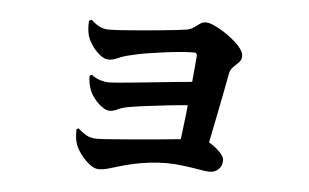

<svg xmlns="http://www.w3.org/2000/svg" viewBox="-44 -607 1087 675"><g transform="rotate(5 500.0 -269.5)"><path d="M597 -71Q600 -93 605 -130.5Q610 -168 615 -212.5Q620 -257 624 -300Q628 -343 631 -376Q634 -409 635 -423Q635 -434 626 -434Q604 -434 576 -431.5Q548 -429 518 -425Q488 -421 459.5 -416.5Q431 -412 408 -406Q379 -400 361 -391.5Q343 -383 327 -383Q311 -383 294 -397.5Q277 -412 265 -431Q253 -450 250 -464Q247 -477 246.5 -489Q246 -501 247 -513L256 -517Q272 -502 287 -495Q302 -488 317 -488Q336 -488 365.5 -490Q395 -492 429 -495Q463 -498 495.5 -501Q528 -504 554 -507Q580 -510 592 -512Q607 -515 617 -522.5Q627 -530 636.5 -536.5Q646 -543 659 -543Q670 -543 692.5 -532Q715 -521 738.5 -504Q762 -487 778 -469Q794 -451 794 -435Q794 -423 785 -413.5Q776 -404 766 -395Q756 -386 753 -370Q749 -349 742 -312.5Q735 -276 726.5 -233.5Q718 -191 709.5 -148.5Q701 -106 693 -72ZM326 4Q310 4 292.5 -10Q275 -24 261.5 -42.5Q248 -61 243 -75Q239 -86 237.5 -98Q236 -110 236 -129L243 -133Q261 -117 275.5 -109.5Q290 -102 310 -102Q326 -102 357 -104.5Q388 -107 427.5 -110Q467 -113 508.5 -117Q550 -121 586 -124.5Q622 -128 646 -130.5Q670 -133 674 -133Q690 -133 710 -120.5Q730 -108 744.5 -92.5Q759 -77 759 -65Q759 -45 746 -33Q733 -21 716 -21Q704 -21 678.5 -25.5Q653 -30 622 -34Q591 -38 564 -38Q533 -38 503.5 -34.5Q474 -31 448.5 -25.5Q423 -20 403 -14Q382 -8 362 -2Q342 4 326 4ZM346 -204Q334 -204 320 -214Q306 -224 294 -238.5Q282 -253 276 -267Q271 -279 268 -293.5Q265 -308 266 -321L273 -325Q288 -313 305 -308Q322 -303 333 -303Q346 -303 373 -305.5Q400 -308 436 -311.5Q472 -315 510 -319Q548 -323 583.5 -326.5Q619 -330 645 -332L641 -249Q597 -246 551 -241Q505 -236 467.5 -231Q430 -226 408 -222Q387 -218 373.5 -211Q360 -204 346 -204Z"/></g></svg>

Font: Noto Serif TC ExtraBold
Style: Regular
Weight: 800
Designer: Ryoko NISHIZUKA 西塚涼子 (kana & ideographs); Frank Grießhammer (Latin, Greek & Cyrillic); Wenlong ZHANG 张文龙 (bopomofo); San
Foundry: Adobe
Version: Version 2.002-H1;hotconv 1.1.0;makeotfexe 2.6.0